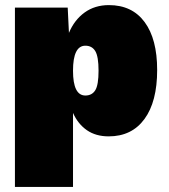

<svg xmlns="http://www.w3.org/2000/svg" viewBox="-20 -530 667 760"><path d="M39.1 210V-500H248L252.9 -399.9Q274.4 -451.2 314.9 -480.5Q355.5 -509.8 411.1 -509.8Q502.9 -509.8 552.5 -442.6Q602.1 -375.5 602.1 -252.9Q602.1 -127.4 551.8 -58.8Q501.5 9.8 410.2 9.8Q359.4 9.8 324 -14.6Q288.6 -39.1 269 -83V210ZM317.9 -151.9Q344.2 -151.9 357.2 -172.9Q370.1 -193.8 370.1 -250Q370.1 -306.2 357.2 -327.6Q344.2 -349.1 317.9 -349.1Q269 -349.1 269 -250Q269 -151.9 317.9 -151.9Z"/></svg>

Font: Work Sans Black
Style: Regular
Weight: 900
Designer: Wei Huang
Foundry: Wei Huang
Version: Version 2.012